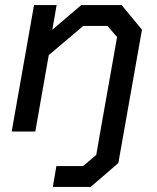

<svg xmlns="http://www.w3.org/2000/svg" viewBox="-20 -518 617 756"><path d="M539 -401 468 0 446 124 337 218H188L202 136H307L359 92L375 0L441 -372L403 -416H308L172 -301L119 0H26L114 -498H203L186 -401L300 -498H459Z"/></svg>

Font: Chakra Petch Medium
Style: Italic
Weight: 500
Italic angle: -10°
Designer: Katatrad Aksorn Co.,Ltd.
Foundry: Cadson Demak Co.,Ltd.
Version: Version 1.000; ttfautohint (v1.6)